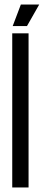

<svg xmlns="http://www.w3.org/2000/svg" viewBox="-20 -827 193 847"><path d="M34 0V-680H106V0ZM99 -712H36L72 -807H153Z"/></svg>

Font: Bricolage Grotesque 96pt Condensed Light
Style: Regular
Weight: 300
Width: 3
Designer: Mathieu Triay
Foundry: Atelier Triay
Version: Version 1.001; ttfautohint (v1.8.4.7-5d5b);gftools[0.9.33.de